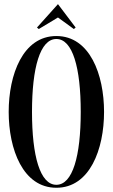

<svg xmlns="http://www.w3.org/2000/svg" viewBox="-20 -878 532 906"><path d="M328.5 -741 337 -748.1 253.5 -858.5 154.5 -748.1 163 -741 253.5 -795.5ZM246 -708C88 -708 21 -526 21 -350C21 -174 88 8 246 8C404 8 471 -174 471 -350C471 -526 404 -708 246 -708ZM246 -6C169 -6 131 -142 131 -350C131 -558 169 -694 246 -694C323 -694 361 -558 361 -350C361 -142 323 -6 246 -6Z"/></svg>

Font: Picaflor 36 pt
Style: Regular
Weight: 400
Designer: Ariel Martín Pérez
Foundry: Tunera Type Foundry
Version: Version 1.000;hotconv 1.0.109;makeotfexe 2.5.65596